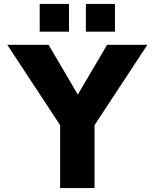

<svg xmlns="http://www.w3.org/2000/svg" viewBox="-20 -957 787 977"><path d="M286 0V-320L17 -729H227L376 -476L525 -729H730L461 -320V0ZM182 -796V-937H331V-796ZM417 -796V-937H565V-796Z"/></svg>

Font: BDO Grotesk ExtraBold
Style: Regular
Weight: 800
Designer: Deni Anggara
Foundry: Lokal Container
Version: Version 2.000